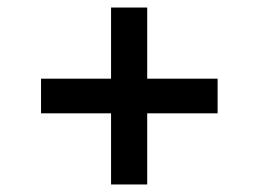

<svg xmlns="http://www.w3.org/2000/svg" viewBox="-20 -620 687 510"><path d="M275 -130V-600H371V-130ZM89 -319V-411H558V-319Z"/></svg>

Font: Hubot Sans Condensed ExtraLight Medium
Style: Regular
Weight: 500
Version: Version 2.000